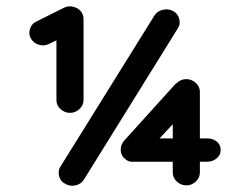

<svg xmlns="http://www.w3.org/2000/svg" viewBox="-20 -577 770 609"><path d="M378 -72Q364 -82 363 -99.5Q362 -117 373 -130L534 -308Q538 -312 540 -313Q553 -326 571 -326Q588 -326 601 -314Q614 -302 614 -286V-138H637Q655 -138 667.5 -128Q680 -118 680 -101Q680 -85 667 -74.5Q654 -64 637 -64H614V-30Q614 -13 601 -1Q588 11 571 11Q554 11 541 -1Q528 -13 528 -30V-64H405Q389 -62 378 -72ZM187 6Q172 -1 167.5 -18.5Q163 -36 172 -49L470 -528Q479 -542 496.5 -546Q514 -550 529 -542Q544 -534 548.5 -517Q553 -500 544 -487L246 -7Q237 7 219.5 11Q202 15 187 6ZM159 -259V-449L136 -438Q121 -430 103.5 -435Q86 -440 78 -455Q70 -468 75 -485Q80 -502 96 -509L182 -552Q197 -560 214.5 -555Q232 -550 240 -536Q245 -527 245 -514V-259Q245 -243 232 -231Q219 -219 202 -219Q185 -219 172 -231Q159 -243 159 -259ZM486 -138H528V-183Z"/></svg>

Font: Hoogli
Style: Bold
Weight: 700
Designer: Anand Singh Naorem
Foundry: Brand New Type
Version: Version 1.00 b007